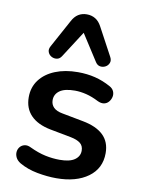

<svg xmlns="http://www.w3.org/2000/svg" viewBox="-88 -834 663 903"><g transform="rotate(10 244.0 -382.0)"><path d="M244 10Q201 10 153 1Q105 -8 67 -30Q51 -40 44.5 -53.5Q38 -67 39.5 -80.5Q41 -94 49.5 -104Q58 -114 71.5 -117Q85 -120 101 -112Q141 -93 176 -85.5Q211 -78 245 -78Q293 -78 316.5 -94.5Q340 -111 340 -138Q340 -161 324.5 -173.5Q309 -186 278 -192L178 -211Q116 -223 83.5 -256.5Q51 -290 51 -343Q51 -391 77.5 -426Q104 -461 151 -480Q198 -499 259 -499Q303 -499 341.5 -489.5Q380 -480 416 -460Q431 -452 436.5 -439Q442 -426 439 -412.5Q436 -399 427 -388.5Q418 -378 404.5 -375.5Q391 -373 374 -381Q343 -397 314.5 -404Q286 -411 260 -411Q211 -411 187.5 -394Q164 -377 164 -349Q164 -328 178 -314Q192 -300 221 -295L321 -276Q386 -264 419.5 -232Q453 -200 453 -146Q453 -73 396 -31.5Q339 10 244 10ZM395 -597Q404 -581 399 -568Q394 -555 382 -548.5Q370 -542 356.5 -544Q343 -546 334 -560L253 -686L172 -560Q163 -546 149.5 -544Q136 -542 124 -548.5Q112 -555 107 -568Q102 -581 111 -597L183 -729Q195 -752 212.5 -763Q230 -774 253 -774Q276 -774 294 -763Q312 -752 324 -729Z"/></g></svg>

Font: Nunito
Style: Bold
Weight: 700
Designer: Vernon Adams
Foundry: Vernon Adams
Version: Version 3.602